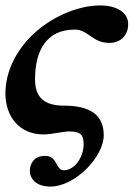

<svg xmlns="http://www.w3.org/2000/svg" viewBox="-25 -482 492 707"><path d="M447 -393C447 -440 398 -462 344 -462C262 -462 160 -420 87 -346C33 -291 -5 -217 -5 -138C-5 -52 47 13 135 13C165 13 207 2 230 2C273 2 283 16 283 49C283 96 250 145 210 145C179 145 188 92 141 92C97 92 85 125 85 146C85 177 108 205 161 205C251 205 357 96 357 16C357 -59 307 -93 210 -93C140 -93 104 -122 104 -189C104 -296 146 -373 250 -373C301 -373 314 -324 378 -324C420 -324 447 -353 447 -393Z"/></svg>

Font: XITS
Style: Bold Italic
Weight: 700
Italic angle: -16.33°
Designer: MicroPress Inc., with final additions and corrections provided by Coen Hoffman, Elsevier (retired)
Version: Version 1.302